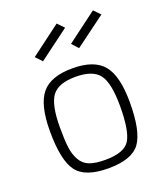

<svg xmlns="http://www.w3.org/2000/svg" viewBox="-138 -833 803 935"><g transform="rotate(-20 263.5 -365.5)"><path d="M470 -258Q470 -108 427.5 -49.5Q385 9 263 9Q142 9 99 -49.5Q56 -108 56 -258Q56 -394 103 -451.5Q150 -509 263 -509Q376 -509 423 -451.5Q470 -394 470 -258ZM263 -35Q361 -35 390 -82Q419 -129 419 -258Q419 -376 386 -420.5Q353 -465 263 -465Q174 -465 141 -420.5Q108 -376 108 -258Q108 -192 113 -154Q118 -116 134.5 -87Q151 -58 181.5 -46.5Q212 -35 263 -35ZM298 -623 454 -740 486 -707 328 -590ZM110 -623 266 -740 298 -707 141 -590Z"/></g></svg>

Font: TitilliumText
Style: Light
Weight: 300
Designer: Accademia di Belle Arti di Urbino and others
Foundry: Accademia di Belle Arti di Urbino and others.
Version: Version 60.001